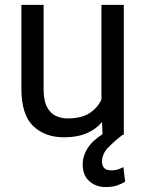

<svg xmlns="http://www.w3.org/2000/svg" viewBox="-20 -548 591 780"><path d="M488.3 190.4Q476.1 197.8 457.3 204.8Q438.5 211.9 409.7 211.9Q370.1 211.9 343 188.2Q315.9 164.6 315.9 118.7Q315.9 86.9 335 55.7Q354 24.4 396.5 -2.9L394.5 -52.2Q370.1 -22.9 332 -6.6Q293.9 9.8 240.2 9.8Q162.6 9.8 114.7 -36.1Q66.9 -82 66.9 -187.5V-528.3H157.2V-186.5Q157.2 -139.2 171.1 -113Q185.1 -86.9 207.5 -76.9Q230 -66.9 254.4 -66.9Q309.6 -66.9 342.8 -87.9Q376 -108.9 392.1 -143.6V-528.3H482.9V0H478Q446.8 23.4 420.7 50Q394.5 76.7 394.5 108.4Q394.5 124.5 403.1 134.3Q411.6 144 432.6 144Q448.7 144 461.4 139.4Q474.1 134.8 481.4 130.9Z"/></svg>

Font: Vazirmatn RD UI
Style: Regular
Weight: 400
Designer: Saber Rastikerdar
Foundry: Saber Rastikerdar
Version: Version 33.003